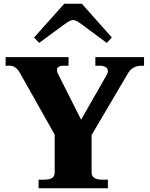

<svg xmlns="http://www.w3.org/2000/svg" viewBox="-20 -1005 799 1025"><path d="M162 -805 323 -985H417L577 -805L550 -776L412 -878Q385 -898 370 -898Q355 -898 328 -878L189 -776ZM186 -46H218Q246 -46 259 -55.5Q272 -65 272 -85V-286L85 -618Q64 -654 33 -654H10V-700H346V-654H317Q302 -654 293 -648Q284 -642 284 -631Q284 -621 289 -612L413 -366L549 -604Q556 -615 556 -625Q556 -639 544 -646.5Q532 -654 519 -654H489V-700H749V-654H732Q712 -654 693.5 -644Q675 -634 664 -615L469 -284V-85Q469 -46 524 -46H556V0H186Z"/></svg>

Font: Taviraj ExtraBold
Style: Regular
Weight: 800
Designer: Katatrad Team
Foundry: CadsonDemak
Version: Version 1.001